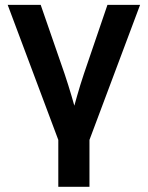

<svg xmlns="http://www.w3.org/2000/svg" viewBox="-20 -542 590 767"><path d="M216.8 27.3 10.7 -522.5H142.6L237.8 -247.6Q252.9 -202.6 266.1 -157.7Q279.3 -112.8 292 -67.4H262.2Q274.9 -112.8 287.6 -157.7Q300.3 -202.6 315.4 -247.6L409.2 -522.5H539.6L333.5 27.3ZM212.9 204.1V-2.9H337.4V204.1Z"/></svg>

Font: Inter 28pt SemiBold
Style: Regular
Weight: 600
Designer: Rasmus Andersson
Foundry: rsms
Version: Version 4.001;git-66647c0bb